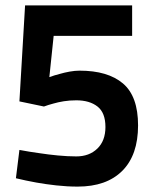

<svg xmlns="http://www.w3.org/2000/svg" viewBox="-20 -681 570 712"><path d="M470 -661V-548H179L163 -395Q182 -402 202 -407Q219 -412 238.5 -415.5Q258 -419 275 -419Q380 -419 436 -371.5Q492 -324 492 -216Q492 -106 433.5 -47.5Q375 11 268 11Q229 11 188.5 6.5Q148 2 115 -4Q76 -11 39 -20L52 -125Q89 -118 126 -113Q158 -108 194.5 -104.5Q231 -101 263 -101Q311 -101 341 -130Q371 -159 371 -210Q371 -263 341.5 -286Q312 -309 263 -309Q238 -309 216.5 -305.5Q195 -302 178 -297Q159 -292 143 -286L52 -305L73 -661Z"/></svg>

Font: Panefresco 800wt
Style: Regular
Weight: 800
Designer: Campivisivi
Foundry: Campivisivi & Chank Co
Version: Version 1.001